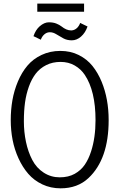

<svg xmlns="http://www.w3.org/2000/svg" viewBox="-20 -1028 657 1056"><path d="M185.1 -963.4V-1008.3H442.4V-963.4ZM461.4 -882.3Q449.2 -847.2 425.5 -826.7Q401.9 -806.2 375 -806.2Q348.1 -806.2 327.9 -817.4Q307.6 -828.6 289.8 -839.6Q272 -850.6 255.4 -850.6H250.5Q234.9 -849.1 222.7 -837.9Q210.4 -826.7 204.6 -809.6L164.1 -829.1Q176.3 -864.3 198.2 -883.3Q223.6 -905.3 248.3 -905.3Q272.9 -905.3 289.8 -898.4Q306.6 -891.6 317.4 -883.3Q345.2 -860.8 370.1 -860.8H375Q390.6 -862.3 402.8 -873.5Q415 -884.8 420.9 -901.9ZM539.1 -578.1Q577.6 -484.4 577.6 -367.2Q577.6 -152.8 466.8 -48.8Q406.7 7.8 313 7.8Q258.8 7.8 212.9 -13.9Q167 -35.6 135.5 -72Q104 -108.4 81.8 -157Q59.6 -205.6 49.3 -258.5Q39.1 -311.5 39.1 -367.7Q39.1 -423.8 48.3 -477.1Q57.6 -530.3 78.6 -580.1Q99.6 -629.9 130.6 -666.7Q161.6 -703.6 208.5 -725.8Q255.4 -748 311.8 -748Q368.2 -748 413.3 -725.3Q458.5 -702.6 488.5 -665.3Q518.6 -627.9 539.1 -578.1ZM481 -195.3Q505.4 -270.5 505.4 -367.2Q505.4 -527.8 446.3 -616.2Q425.3 -647.9 391.1 -667.7Q356.9 -687.5 313 -687.5Q269 -687.5 234.1 -669.9Q199.2 -652.3 176.5 -622.8Q153.8 -593.3 138.9 -551.8Q124 -510.3 117.7 -464.6Q111.3 -418.9 111.3 -360.8Q111.3 -302.7 122.8 -247.8Q134.3 -192.9 157.5 -148.4Q180.7 -104 220.5 -78.4Q260.3 -52.7 308.3 -52.7Q356.4 -52.7 390.9 -72Q425.3 -91.3 446.3 -122.1Q467.3 -152.8 481 -195.3Z"/></svg>

Font: News Cycle
Style: Regular
Weight: 500
Version: Version 0.5.2